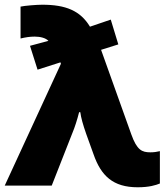

<svg xmlns="http://www.w3.org/2000/svg" viewBox="-20 -786 706 813"><path d="M0 0H199L287 -224C296 -245 307 -279 315 -311H320C323 -288 331 -259 345 -219L376 -133C408 -41 459 7 563 7C612 7 640 -2 657 -9V-146C645 -143 632 -141 617 -141C581 -141 560 -150 536 -217L408 -575L481 -598L449 -703L361 -673C320 -741 258 -766 159 -766C135 -766 85 -762 67 -758V-623C88 -628 106 -631 127 -631C151 -631 174 -625 185 -613L107 -592L139 -491L236 -522L238 -516Z"/></svg>

Font: Noto Sans UI Black
Style: Regular
Weight: 900
Designer: Monotype Design Team
Foundry: Monotype Imaging Inc.
Version: Version 1.901